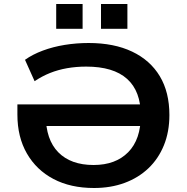

<svg xmlns="http://www.w3.org/2000/svg" viewBox="-20 -930 934 960"><path d="M450 10Q333 10 247.5 -35Q162 -80 114.5 -162.5Q67 -245 67 -357V-408H726V-300H169L209 -353Q209 -232 271.5 -168.5Q334 -105 448 -105Q558 -105 621 -169Q684 -233 684 -353Q684 -474 615.5 -535.5Q547 -597 411 -597Q361 -597 315.5 -589Q270 -581 230 -565Q190 -549 153 -524L105 -631Q143 -658 194 -677Q245 -696 303.5 -705.5Q362 -715 423 -715Q550 -715 640.5 -672Q731 -629 779 -549Q827 -469 827 -355Q827 -271 799.5 -203.5Q772 -136 722 -88.5Q672 -41 603 -15.5Q534 10 450 10ZM485 -786V-910H617V-786ZM261 -786V-910H393V-786Z"/></svg>

Font: Nunito Sans 10pt SemiExpanded
Style: Bold
Weight: 700
Width: 6
Designer: Vernon Adams
Foundry: Vernon Adams
Version: Version 3.101;gftools[0.9.27]